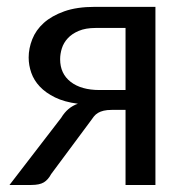

<svg xmlns="http://www.w3.org/2000/svg" viewBox="-20 -526 533 546"><path d="M337 -270V-446.5H252Q223.5 -446.5 204 -438.2Q184.5 -430 172.8 -417.2Q161 -404.5 156 -388.8Q151 -373 151 -357.5Q151 -316.5 181 -293.2Q211 -270 263 -270ZM422 -506.5V0H337V-213.5H298Q284 -213.5 274.8 -211.2Q265.5 -209 258.8 -205Q252 -201 247 -194.8Q242 -188.5 236.5 -180.5L125.5 -31Q117 -15 104.8 -7.5Q92.5 0 69 0H7L154 -191Q172 -221 201.5 -231Q163 -236 136.5 -249Q110 -262 93.2 -279.8Q76.5 -297.5 69 -319Q61.5 -340.5 61.5 -362.5Q61.5 -388.5 71.8 -414.5Q82 -440.5 104.5 -460.8Q127 -481 162.8 -493.8Q198.5 -506.5 249.5 -506.5Z"/></svg>

Font: Lato
Style: Regular
Weight: 400
Designer: Lukasz Dziedzic with Adam Twardoch and Botio Nikoltchev
Foundry: tyPoland Lukasz Dziedzic
Version: Version 2.015; 2015-08-06; http://www.latofonts.com/